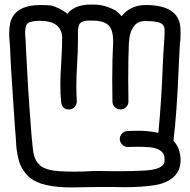

<svg xmlns="http://www.w3.org/2000/svg" viewBox="-20 -820 830 840"><path d="M291 0Q164 0 111 -42Q73 -76 62 -119.5Q51 -163 50 -201L49 -219Q45 -261 40 -343Q26 -540 24 -616Q20 -659 20 -671Q20 -696 25 -721Q45 -798 158 -798Q165 -798 192.5 -797Q220 -796 263 -769L275 -760L280 -766Q313 -800 377 -800H390Q439 -800 487 -773Q501 -763 512 -749Q551 -798 617 -798Q760 -798 769 -702L770 -677Q770 -643 767 -629L762 -530Q754 -329 739 -204Q770 -171 770 -118Q770 -76 742 -48Q710 -18 654.5 -9.5Q599 -1 526 -1L470 -2Q385 -2 354 -1Q323 0 291 0ZM307 -69 353 -70Q383 -72 411 -72Q442 -72 471 -71H507Q561 -71 615 -74Q700 -79 700 -118Q700 -138 695 -147Q680 -172 633 -176Q606 -178 580 -178L539 -177Q525 -177 514.5 -187.5Q504 -198 504 -212Q504 -226 514.5 -236.5Q525 -247 539 -247L586 -248Q629 -248 673 -239Q687 -390 692 -533Q695 -595 698 -634V-644L699 -645L700 -673Q700 -679 700 -691Q700 -703 692 -712Q679 -728 613 -728Q584 -727 570 -710Q545 -681 545 -636Q545 -635 544 -635Q541 -577 541 -471Q541 -422 542 -377Q542 -362 532.5 -352Q523 -342 509 -341Q494 -341 483.5 -350Q473 -359 472 -374Q471 -421 471 -471Q471 -556 475 -638Q475 -695 451.5 -712.5Q428 -730 386 -730H371Q342 -730 330 -718Q321 -706 321 -679V-640Q321 -598 317.5 -542.5Q314 -487 314 -441Q314 -407 316 -379V-376Q316 -364 307 -352.5Q298 -341 282 -341Q251 -341 247.5 -374Q244 -407 244 -447Q244 -493 248 -547Q252 -612 252 -658Q248 -729 153 -729Q131 -729 115 -724H114Q97 -720 93 -704Q90 -695 90 -677Q90 -664 92 -645L93 -619Q95 -586 99 -507.5Q103 -429 109 -348L118 -226Q124 -159 128 -144Q134 -115 156 -96V-95Q185 -74 240 -71Q273 -69 307 -69Z"/></svg>

Font: Bubblez Graffiti
Style: Regular
Weight: 400
Designer: GGBotNet
Foundry: GGBotNet
Version: 1.00